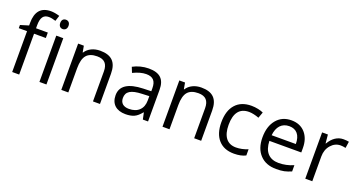

<svg xmlns="http://www.w3.org/2000/svg" viewBox="-43 -1421 3907 2086"><g transform="rotate(20 1910.5 -377.5)"><path d="M327.1 -535.2H190.9V-569.8C190.9 -659.7 219.7 -698.2 280.8 -698.2C302.7 -698.2 329.6 -693.4 360.8 -683.1L381.8 -748C343.8 -759.3 310.5 -765.1 282.2 -765.1C167.5 -765.1 109.9 -699.2 109.9 -567.9V-538.1L14.2 -508.8V-472.2H109.9V0H190.9V-472.2H327.1ZM505.9 -535.2H424.8V0H505.9ZM418 -680.2C418 -643.6 438.5 -626 465.8 -626C491.7 -626 513.7 -643.6 513.7 -680.2C513.7 -716.8 491.7 -733.9 465.8 -733.9C438.5 -733.9 418 -717.3 418 -680.2Z M1125 0V-349.1C1125 -485.8 1059.6 -544.9 930.7 -544.9C856.9 -544.9 793.9 -514.6 760.7 -461.9H756.8L743.7 -535.2H677.7V0H758.8V-280.8C758.8 -350.6 772 -400.4 797.9 -430.7C823.7 -460.9 864.7 -476.1 920.9 -476.1C1005.4 -476.1 1043.9 -433.6 1043.9 -346.2V0Z M1680.7 0V-365.2C1680.7 -490.2 1620.1 -543.9 1492.7 -543.9C1429.7 -543.9 1364.3 -526.9 1311.5 -498L1336.4 -436C1392.6 -463.4 1443.4 -477.1 1487.8 -477.1C1567.4 -477.1 1601.6 -438 1601.6 -354V-320.8L1510.7 -317.9C1337.9 -312.5 1251.5 -255.9 1251.5 -147.9C1251.5 -46.9 1315.4 9.8 1421.4 9.8C1460.9 9.8 1494.1 3.9 1521 -8.3C1547.4 -20 1573.7 -42.5 1600.6 -76.2H1604.5L1620.6 0ZM1437.5 -57.1C1373.5 -57.1 1336.4 -88.4 1336.4 -147C1336.4 -221.7 1389.6 -255.4 1518.6 -259.8L1599.6 -263.2V-214.8C1599.6 -165 1585.4 -126.5 1556.6 -98.6C1527.8 -70.8 1487.8 -57.1 1437.5 -57.1Z M2294.9 0V-349.1C2294.9 -485.8 2229.5 -544.9 2100.6 -544.9C2026.9 -544.9 1963.9 -514.6 1930.7 -461.9H1926.8L1913.6 -535.2H1847.7V0H1928.7V-280.8C1928.7 -350.6 1941.9 -400.4 1967.8 -430.7C1993.7 -460.9 2034.7 -476.1 2090.8 -476.1C2175.3 -476.1 2213.9 -433.6 2213.9 -346.2V0Z M2675.3 9.8C2729.5 9.8 2774.9 0.5 2810.5 -18.1V-89.8C2763.7 -70.8 2717.8 -61 2673.3 -61C2569.3 -61 2515.6 -133.8 2515.6 -265.1C2515.6 -403.8 2569.8 -473.1 2678.7 -473.1C2711.4 -473.1 2757.8 -462.4 2793.5 -448.2L2818.4 -517.1C2803.7 -524.4 2783.7 -531.2 2757.8 -536.6C2731.9 -542 2706.5 -544.9 2680.7 -544.9C2601.1 -544.9 2539.6 -520.5 2496.6 -471.7C2453.1 -422.9 2431.6 -353.5 2431.6 -264.2C2431.6 -176.8 2453.1 -109.4 2495.6 -62C2538.1 -14.2 2597.7 9.8 2675.3 9.8Z M3163.6 9.8C3199.7 9.8 3230.5 7.3 3256.3 2C3281.7 -3.9 3308.6 -12.7 3337.4 -24.9V-97.2C3281.2 -73.2 3224.1 -61 3166.5 -61C3057.1 -61 2995.1 -127.4 2991.7 -252.9H3360.4V-304.2C3360.4 -376.5 3340.8 -434.6 3301.8 -479C3262.7 -522.9 3209.5 -544.9 3142.6 -544.9C3070.8 -544.9 3014.2 -519.5 2971.7 -468.8C2929.2 -418 2907.7 -349.6 2907.7 -263.2C2907.7 -177.7 2930.7 -110.8 2976.6 -62.5C3022 -14.2 3084.5 9.8 3163.6 9.8ZM3141.6 -477.1C3226.1 -477.1 3273.4 -420.9 3273.4 -318.8H2993.7C3002.9 -418 3055.7 -477.1 3141.6 -477.1Z M3742.7 -544.9C3675.8 -544.9 3618.2 -505.9 3578.6 -436H3574.7L3565.4 -535.2H3498.5V0H3579.6V-287.1C3579.6 -339.4 3595.2 -383.3 3626 -418.5C3656.7 -453.6 3693.4 -471.2 3736.8 -471.2C3753.9 -471.2 3773.4 -468.8 3795.4 -463.9L3806.6 -539.1C3787.6 -543 3766.6 -544.9 3742.7 -544.9Z"/></g></svg>

Font: Sahel
Style: Regular
Weight: 400
Foundry: Saber Rastikerdar (saber.rastikerdar@gmail.com)
Version: Version 3.4.0